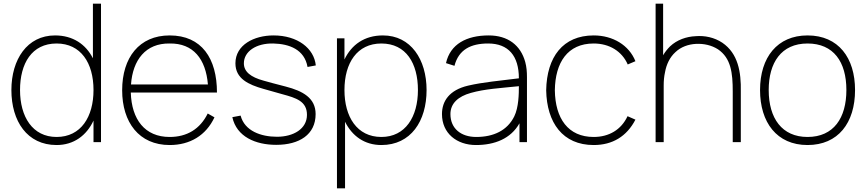

<svg xmlns="http://www.w3.org/2000/svg" viewBox="-20 -770 4693 1040"><path d="M483.3 -750V-454.2C444.8 -530.2 375 -578.1 278.1 -578.1C127.1 -578.1 41.7 -447.9 41.7 -282.3C41.7 -113.5 127.1 15.6 286.5 15.6C380.2 15.6 449 -36.5 486.5 -116.7V0H527.1V-750ZM286.5 -28.1C156.2 -28.1 88.5 -137.5 88.5 -282.3C88.5 -426 152.1 -534.4 286.5 -534.4C417.7 -534.4 486.5 -429.2 486.5 -282.3C486.5 -137.5 418.8 -28.1 286.5 -28.1Z M899 -28.1C764.6 -28.1 692.7 -122.9 688.5 -268.8H1155.2C1155.2 -453.1 1072.9 -578.1 899 -578.1C734.4 -578.1 641.7 -458.3 641.7 -281.2C641.7 -107.3 733.3 15.6 899 15.6C1009.4 15.6 1095.8 -36.5 1141.7 -134.4L1105.2 -155.2C1063.5 -70.8 992.7 -28.1 899 -28.1ZM899 -534.4C1027.1 -536.5 1094.8 -450 1106.2 -312.5H689.6C699 -444.8 768.8 -536.5 899 -534.4Z M1690.6 -415.6C1681.2 -508.3 1591.7 -578.1 1461.5 -578.1C1356.2 -578.1 1255.2 -527.1 1255.2 -427.1C1255.2 -343.8 1326 -311.5 1407.3 -288.5L1510.4 -259.4C1583.3 -239.6 1642.7 -221.9 1642.7 -147.9C1642.7 -71.9 1569.8 -29.2 1480.2 -29.2C1393.8 -29.2 1305.2 -60.4 1283.3 -143.8L1238.5 -135.4C1261.5 -29.2 1364.6 14.6 1476 14.6C1601 14.6 1689.6 -40.6 1689.6 -152.1C1689.6 -239.6 1619.8 -277.1 1528.1 -301C1472.9 -315.6 1434.4 -325 1407.3 -333.3C1338.5 -352.1 1301 -381.2 1301 -427.1C1301 -490.6 1366.7 -536.5 1460.4 -534.4C1546.9 -532.3 1629.2 -502.1 1645.8 -407.3Z M2054.2 -578.1C1954.2 -578.1 1884.4 -528.1 1845.8 -447.9V-562.5H1805.2V250H1849V-110.4C1887.5 -33.3 1954.2 15.6 2045.8 15.6C2205.2 15.6 2290.6 -113.5 2290.6 -282.3C2290.6 -447.9 2205.2 -578.1 2054.2 -578.1ZM2045.8 -28.1C1913.5 -28.1 1845.8 -137.5 1845.8 -282.3C1845.8 -429.2 1914.6 -534.4 2045.8 -534.4C2180.2 -534.4 2243.8 -426 2243.8 -282.3C2243.8 -137.5 2176 -28.1 2045.8 -28.1Z M2834.4 0V-352.1C2834.4 -381.2 2832.3 -407.3 2825 -434.4C2800 -525 2731.3 -578.1 2627.1 -578.1C2507.3 -578.1 2418.8 -531.2 2395.8 -428.1L2441.7 -413.5C2464.6 -502.1 2531.3 -534.4 2624 -534.4C2734.4 -534.4 2790.6 -466.7 2790.6 -345.8C2684.4 -332.3 2596.9 -325 2515.6 -306.2C2413.5 -282.3 2374 -221.9 2374 -152.1C2374 -47.9 2454.2 15.6 2558.3 15.6C2659.4 15.6 2746.9 -18.8 2793.8 -102.1V0ZM2765.6 -139.6C2728.1 -63.5 2654.2 -28.1 2559.4 -28.1C2478.1 -28.1 2419.8 -72.9 2419.8 -152.1C2419.8 -210.4 2462.5 -247.9 2530.2 -266.7C2607.3 -288.5 2690.6 -292.7 2790.6 -303.1C2790.6 -261.5 2789.6 -188.5 2765.6 -139.6Z M3421.9 -438.5C3387.5 -525 3300 -578.1 3195.8 -578.1C3029.2 -578.1 2941.7 -461.5 2938.5 -281.2C2941.7 -105.2 3028.1 15.6 3195.8 15.6C3297.9 15.6 3375 -31.3 3421.9 -121.9L3379.2 -140.6C3344.8 -66.7 3278.1 -28.1 3195.8 -28.1C3057.3 -28.1 2987.5 -128.1 2985.4 -281.2C2987.5 -431.3 3054.2 -534.4 3195.8 -534.4C3280.2 -534.4 3349 -492.7 3380.2 -420.8Z M3892.7 -538.5C3849 -567.7 3796.9 -578.1 3747.9 -574C3697.9 -571.9 3646.9 -554.2 3609.4 -518.8C3594.8 -504.2 3582.3 -488.5 3571.9 -470.8V-750H3531.2V0H3575V-307.3C3575 -332.3 3577.1 -356.2 3582.3 -379.2C3589.6 -420.8 3608.3 -460.4 3638.5 -487.5C3667.7 -515.6 3708.3 -530.2 3750 -532.3C3792.7 -534.4 3834.4 -525 3868.8 -503.1C3939.6 -455.2 3949 -375 3949 -274V0H3992.7V-274C3994.8 -380.2 3978.1 -480.2 3892.7 -538.5Z M4354.2 15.6C4519.8 15.6 4611.5 -104.2 4611.5 -282.3C4611.5 -456.3 4521.9 -578.1 4354.2 -578.1C4190.6 -578.1 4096.9 -459.4 4096.9 -282.3C4096.9 -107.3 4187.5 15.6 4354.2 15.6ZM4564.6 -282.3C4564.6 -131.2 4495.8 -28.1 4354.2 -28.1C4215.6 -28.1 4143.8 -129.2 4143.8 -282.3C4143.8 -430.2 4211.5 -534.4 4354.2 -534.4C4494.8 -534.4 4564.6 -435.4 4564.6 -282.3Z"/></svg>

Font: Manrope3 Thin
Style: Regular
Weight: 100
Width: 4
Designer: Mikhail Sharanda
Foundry: Mikhail Sharanda
Version: Version 3.000;PS 003.000;hotconv 1.0.88;makeotf.lib2.5.64775